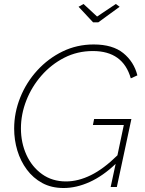

<svg xmlns="http://www.w3.org/2000/svg" viewBox="-20 -938 728 963"><path d="M299 5Q238 5 192 -20Q146 -45 114.5 -87.5Q83 -130 67 -183Q51 -236 51 -293Q51 -373 81.5 -449Q112 -525 167 -585Q222 -645 294 -680Q366 -715 450 -715Q545 -715 598.5 -671.5Q652 -628 669 -560L636 -545Q597 -682 446 -682Q368 -682 302.5 -648.5Q237 -615 188 -559Q139 -503 112 -434Q85 -365 85 -294Q85 -222 112.5 -161.5Q140 -101 191 -64.5Q242 -28 311 -28Q372 -28 436 -59.5Q500 -91 569 -159L601 -311H446L452 -341H639L566 0H535L560 -116Q496 -55 429.5 -25Q363 5 299 5ZM374 -904 399 -918 467 -855 561 -918 580 -904 473 -826H447Z"/></svg>

Font: Raleway ExtraLight
Style: Italic
Weight: 200
Italic angle: -12°
Designer: Matt McInerney, Pablo Impallari, Rodrigo Fuenzalida
Foundry: Matt McInerney, Pablo Impallari, Rodrigo Fuenzalida
Version: Version 4.026